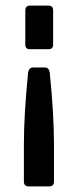

<svg xmlns="http://www.w3.org/2000/svg" viewBox="-20 -663 278 683"><path d="M153 -488H86Q70 -488 70 -505V-625Q70 -643 86 -643H153Q169 -643 169 -626V-504Q169 -488 153 -488ZM98 -423H139Q154 -423 157 -405Q172 -255 172 -151V-17Q172 0 155 0H82Q65 0 65 -17V-151Q65 -255 80 -405Q83 -423 98 -423Z"/></svg>

Font: Rajdhani SemiBold
Style: Regular
Weight: 600
Designer: Satya Rajpurohit, Jyotish Sonowal
Foundry: Indian Type Foundry
Version: Version 1.201 February 1, 2022